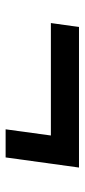

<svg xmlns="http://www.w3.org/2000/svg" viewBox="171 -512 301 683"><g transform="rotate(90 321.5 -170.5)"><path d="M440 -40 462 -201H62L76 -301H576L540 -40Z"/></g></svg>

Font: Plus Jakarta Sans SemiBold
Style: Italic
Weight: 600
Italic angle: -8°
Designer: Gumpita Rahayu
Foundry: Tokotype
Version: Version 2.071; ttfautohint (v1.8.4.7-5d5b);gftools[0.9.29]